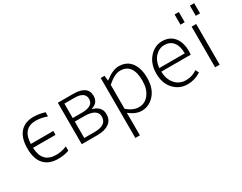

<svg xmlns="http://www.w3.org/2000/svg" viewBox="-104 -1317 2692 2139"><g transform="rotate(-30 1242.0 -247.5)"><path d="M106.4 -286.1H395.5V-236.3H106.4Q113.3 -39.1 292 -39.1Q361.3 -39.1 430.7 -67.4V-11.7Q360.4 11.7 290 10.7Q172.9 10.7 110.4 -57.6Q47.9 -126 47.9 -260.7Q47.9 -393.6 108.4 -463.4Q168.9 -533.2 280.3 -533.2Q352.5 -533.2 425.8 -509.8V-456.1Q350.6 -483.4 282.2 -483.4Q113.3 -483.4 106.4 -286.1Z M596.7 0V-533.2H792Q980.5 -533.2 980.5 -401.4Q980.5 -312.5 890.6 -285.2V-281.2Q938.5 -270.5 970.7 -238.8Q1002.9 -207 1002.9 -152.3Q1002.9 -77.1 948.2 -38.6Q893.6 0 797.9 0ZM655.3 -302.7H773.4Q919.9 -302.7 919.9 -396.5Q919.9 -488.3 782.2 -488.3H655.3ZM655.3 -45.9H788.1Q944.3 -45.9 944.3 -155.3Q944.3 -204.1 902.3 -230.5Q860.4 -256.8 780.3 -256.8H655.3Z M1148.4 238.3V-533.2H1197.3L1204.1 -467.8H1206.1Q1308.6 -546.9 1383.8 -546.9Q1487.3 -546.9 1542.5 -474.1Q1597.7 -401.4 1597.7 -275.4Q1597.7 -143.6 1529.3 -65.4Q1460.9 12.7 1363.3 12.7Q1288.1 12.7 1206.1 -51.8L1207 45.9V238.3ZM1357.4 -38.1Q1435.5 -38.1 1485.8 -103.5Q1536.1 -168.9 1536.1 -275.4Q1536.1 -496.1 1373 -496.1Q1302.7 -496.1 1207 -411.1V-102.5Q1283.2 -38.1 1357.4 -38.1Z M1957 12.7Q1850.6 12.7 1779.8 -63Q1709 -138.7 1709 -265.6Q1709 -390.6 1778.8 -468.8Q1848.6 -546.9 1943.4 -546.9Q2040 -546.9 2094.7 -481.4Q2149.4 -416 2149.4 -298.8Q2149.4 -275.4 2146.5 -256.8H1768.6Q1770.5 -158.2 1823.7 -97.2Q1877 -36.1 1962.9 -36.1Q2041 -36.1 2105.5 -82L2127 -39.1Q2045.9 12.7 1957 12.7ZM1768.6 -302.7H2096.7Q2096.7 -397.5 2056.2 -447.3Q2015.6 -497.1 1944.3 -497.1Q1877 -497.1 1826.7 -444.3Q1776.4 -391.6 1768.6 -302.7Z M2214.8 -603.5V-734.4H2269.5V-603.5ZM2412.1 -603.5V-734.4H2466.8V-603.5ZM2311.5 1V-522.5H2370.1V1Z"/></g></svg>

Font: Gen Shin Gothic Light
Style: Regular
Weight: 200
Designer: [Source Han Sans]
Ryoko NISHIZUKA  (kana & ideographs); Paul D. Hunt (Latin, Greek & Cyrillic); Wenlong ZHANG  (bopomofo
Version: Version 1.002.20150607